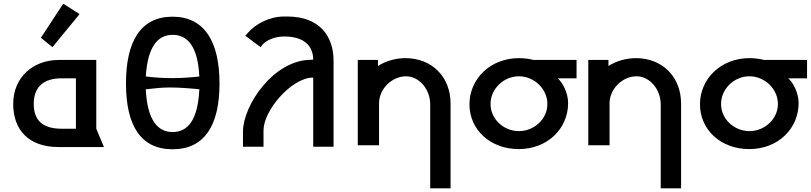

<svg xmlns="http://www.w3.org/2000/svg" viewBox="-20 -802 4421 1047"><path d="M325 -782 203 -596 266 -545 414 -725ZM394 -100H317C224 -100 164 -136 164 -235C164 -334 224 -375 317 -375H394ZM300 -475C162 -475 52 -382 52 -235C52 -94 136 0 300 0H547L505 -100V-475Z M1067 -315C1059 -145 1003 -82 921 -82C840 -82 783 -147 775 -315C821 -320 861 -325 908 -325C962 -325 1032 -319 1067 -315ZM922 -376C867 -376 826 -379 775 -385C785 -547 840 -612 921 -612C1003 -612 1059 -549 1067 -385C1035 -381 977 -376 922 -376ZM667 -347C667 -118 747 12 921 12C1096 12 1177 -119 1177 -347C1177 -576 1094 -711 921 -711C745 -711 667 -574 667 -347Z M1417 -2V-92C1417 -198 1568 -379 1688 -379V-2H1799V-470C1799 -606 1722 -712 1546 -712H1529C1450 -712 1373 -672 1329 -620L1318 -607L1401 -545L1412 -559C1434 -583 1477 -603 1530 -603C1635 -603 1687 -555 1688 -477L1677 -476C1472 -476 1305 -228 1305 -84V-2Z M2437 225V-237C2437 -384 2334 -485 2191 -485C2139 -485 2084 -470 2041 -442V-475H1931V-10H2047V-238C2047 -320 2120 -386 2194 -386C2265 -386 2326 -316 2326 -233V225Z M2965 -235C2965 -152 2892 -87 2810 -87C2727 -87 2655 -152 2655 -235C2655 -318 2727 -386 2810 -386C2892 -386 2965 -318 2965 -235ZM2810 -485C2654 -485 2540 -372 2540 -233C2540 -95 2653 11 2809 11C2966 11 3078 -101 3078 -240C3078 -297 3046 -355 3021 -375H3124V-475H2890C2868 -481 2837 -485 2810 -485Z M3694 225V-237C3694 -384 3591 -485 3448 -485C3396 -485 3341 -470 3298 -442V-475H3188V-10H3304V-238C3304 -320 3377 -386 3451 -386C3522 -386 3583 -316 3583 -233V225Z M4222 -235C4222 -152 4149 -87 4067 -87C3984 -87 3912 -152 3912 -235C3912 -318 3984 -386 4067 -386C4149 -386 4222 -318 4222 -235ZM4067 -485C3911 -485 3797 -372 3797 -233C3797 -95 3910 11 4066 11C4223 11 4335 -101 4335 -240C4335 -297 4303 -355 4278 -375H4381V-475H4147C4125 -481 4094 -485 4067 -485Z"/></svg>

Font: Mint Spirit No2
Style: Bold
Weight: 700
Designer: HARENDAL Hirwen
Foundry: Arkandis Digital Foundry.
Version: Version 1.004;FFEdit